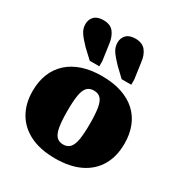

<svg xmlns="http://www.w3.org/2000/svg" viewBox="-196 -990 1083 1145"><g transform="rotate(30 346.0 -417.5)"><path d="M506 -738 521 -631V-596H455L394 -654Q359 -690 341.5 -716Q324 -742 324 -773Q324 -805 344.5 -826Q365 -847 406 -847Q454 -847 477.5 -817.5Q501 -788 506 -738ZM286 -738 301 -631V-596H235L173 -654Q138 -690 120.5 -716Q103 -742 103 -773Q103 -805 123.5 -826Q144 -847 186 -847Q234 -847 257 -817.5Q280 -788 286 -738ZM662 -271Q662 -184 625.5 -120.5Q589 -57 518.5 -22.5Q448 12 346 12Q245 12 174.5 -22.5Q104 -57 67 -120.5Q30 -184 30 -271Q30 -336 51 -388.5Q72 -441 112.5 -478Q153 -515 211.5 -534.5Q270 -554 346 -554Q422 -554 481 -534.5Q540 -515 580.5 -478Q621 -441 641.5 -388.5Q662 -336 662 -271ZM269 -271Q269 -203 276 -162Q283 -121 300 -102.5Q317 -84 346 -84Q376 -84 393 -102.5Q410 -121 417 -162Q424 -203 424 -271Q424 -339 417 -379.5Q410 -420 393 -437.5Q376 -455 346 -455Q317 -455 300 -437.5Q283 -420 276 -379.5Q269 -339 269 -271Z"/></g></svg>

Font: Roboto Serif 20pt Black
Style: Regular
Weight: 900
Version: Version 1.008